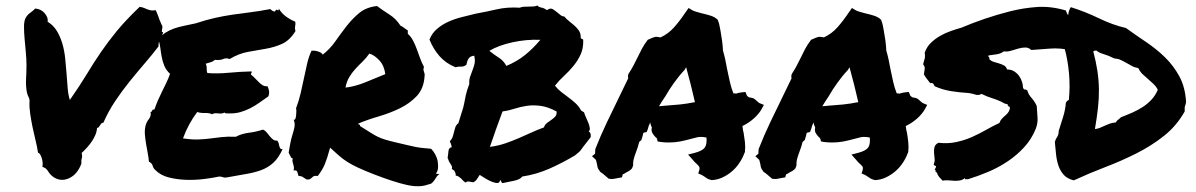

<svg xmlns="http://www.w3.org/2000/svg" viewBox="-20 -627 4255 683"><path d="M325.2 -171.9Q324.2 -158.2 318.8 -146Q313.5 -133.8 305.7 -122.6Q297.9 -111.3 288.6 -101.1Q279.3 -90.8 270.5 -83Q273.4 -70.3 271 -64Q268.6 -57.6 269.5 -44.9Q254.9 -5.9 225.1 7.3Q195.3 20.5 168.9 2Q158.2 -5.9 150.9 -18.1Q143.6 -30.3 130.9 -33.2Q133.8 -49.8 127.9 -66.4Q122.1 -83 115.2 -84Q112.3 -104.5 106.4 -127.9Q100.6 -151.4 95.7 -175.3Q90.8 -199.2 87.4 -222.2Q84 -245.1 85 -264.6Q85.9 -274.4 81.5 -282.2Q77.1 -290 75.2 -300.8Q71.3 -323.2 72.8 -348.1Q74.2 -373 74.2 -395.5Q74.2 -417 71.8 -441.9Q69.3 -466.8 67.4 -489.7Q65.4 -512.7 65.4 -531.7Q65.4 -550.8 70.3 -561.5Q76.2 -573.2 86.4 -580.6Q96.7 -587.9 105.5 -596.7Q127 -594.7 139.6 -579.1Q152.3 -563.5 149.4 -549.8Q169.9 -537.1 182.1 -517.1Q194.3 -497.1 201.7 -472.2Q209 -447.3 211.9 -419.4Q214.8 -391.6 216.8 -364.7Q218.8 -337.9 220.7 -313.5Q222.7 -289.1 228.5 -271.5Q264.6 -323.2 289.1 -363.8Q313.5 -404.3 338.9 -441.4Q364.3 -478.5 395.5 -516.6Q426.8 -554.7 476.6 -602.5Q486.3 -601.6 492.7 -598.6Q499 -595.7 503.9 -593.8Q508.8 -591.8 515.6 -590.3Q522.5 -588.9 534.2 -590.8Q538.1 -581.1 540 -576.7Q542 -572.3 543.5 -567.9Q544.9 -563.5 547.4 -556.6Q549.8 -549.8 555.7 -537.1Q558.6 -534.2 557.6 -529.3Q556.6 -524.4 556.2 -520Q555.7 -515.6 555.7 -513.7Q555.7 -511.7 560.5 -513.7Q557.6 -500 550.3 -488.8Q543 -477.5 543.9 -461.9Q521.5 -432.6 494.6 -401.4Q467.8 -370.1 440.9 -336.9Q414.1 -303.7 389.6 -267.1Q365.2 -230.5 347.7 -190.4Q342.8 -190.4 340.3 -187.5Q337.9 -184.6 335.9 -181.2Q334 -177.7 331.5 -174.8Q329.1 -171.9 325.2 -171.9Z M1030.3 -549.8Q1031.2 -543 1030.8 -539.6Q1030.3 -536.1 1029.8 -533.2Q1029.3 -530.3 1029.3 -526.9Q1029.3 -523.4 1031.2 -516.6Q1010.7 -483.4 983.9 -471.2Q957 -459 925.8 -453.6Q894.5 -448.2 861.8 -442.4Q829.1 -436.5 796.9 -417Q784.2 -421.9 773.9 -417Q763.7 -412.1 744.1 -414.1Q738.3 -408.2 729.5 -405.8Q720.7 -403.3 711.9 -400.4Q715.8 -391.6 715.3 -382.3Q714.8 -373 717.8 -367.2Q752 -364.3 793.5 -368.2Q835 -372.1 875 -373Q876 -368.2 874 -366.7Q872.1 -365.2 873 -361.3Q879.9 -356.4 886.7 -349.1Q893.6 -341.8 900.4 -335Q907.2 -328.1 914.6 -323.7Q921.9 -319.3 931.6 -320.3Q935.5 -312.5 937 -303.2Q938.5 -293.9 934.6 -284.2Q918.9 -273.4 903.3 -262.2Q887.7 -251 870.6 -242.2Q853.5 -233.4 834.5 -228Q815.4 -222.7 792 -223.6Q787.1 -223.6 784.7 -223.6Q782.2 -223.6 778.3 -226.6Q770.5 -221.7 756.3 -223.6Q742.2 -225.6 734.4 -220.7Q723.6 -225.6 708.5 -225.1Q693.4 -224.6 681.6 -228.5Q666 -208 653.3 -184.6Q640.6 -161.1 630.9 -134.8Q664.1 -129.9 686 -130.9Q708 -131.8 727.5 -134.3Q747.1 -136.7 767.6 -139.2Q788.1 -141.6 819.3 -140.6Q838.9 -151.4 865.7 -154.8Q892.6 -158.2 915 -166Q922.9 -163.1 928.7 -155.8Q934.6 -148.4 939.9 -142.1Q945.3 -135.7 951.2 -130.9Q957 -126 965.8 -127Q969.7 -123 971.2 -117.7Q972.7 -112.3 973.6 -107.4Q974.6 -102.5 977.1 -99.1Q979.5 -95.7 985.4 -96.7Q970.7 -64.5 951.7 -47.4Q932.6 -30.3 908.2 -21.5Q883.8 -12.7 854 -7.8Q824.2 -2.9 788.1 3.9Q779.3 5.9 773.4 3.4Q767.6 1 759.8 1Q737.3 5.9 706.1 9.8Q674.8 13.7 642.6 12.7Q610.4 11.7 581.1 4.4Q551.8 -2.9 533.2 -21.5Q525.4 -28.3 522.9 -37.6Q520.5 -46.9 509.8 -51.8Q508.8 -64.5 505.9 -80.1Q502.9 -95.7 500 -112.8Q497.1 -129.9 495.6 -146.5Q494.1 -163.1 497.1 -176.8Q500 -191.4 509.3 -203.1Q518.6 -214.8 515.6 -228.5Q520.5 -229.5 521.5 -233.9Q522.5 -238.3 529.3 -237.3Q535.2 -254.9 542 -270.5Q548.8 -286.1 556.2 -300.8Q563.5 -315.4 570.8 -330.6Q578.1 -345.7 585 -364.3Q571.3 -377 564.9 -392.1Q558.6 -407.2 555.7 -422.4Q552.7 -437.5 550.8 -453.6Q548.8 -469.7 543.9 -486.3Q553.7 -501 567.9 -510.3Q582 -519.5 598.6 -525.4Q615.2 -531.2 634.8 -535.2Q654.3 -539.1 675.8 -543.9Q714.8 -556.6 745.6 -563.5Q776.4 -570.3 806.2 -574.7Q835.9 -579.1 868.2 -583Q900.4 -586.9 941.4 -594.7Q950.2 -585.9 958 -585.9Q961.9 -594.7 967.3 -591.3Q972.7 -587.9 971.7 -596.7Q981.4 -580.1 996.6 -568.8Q1011.7 -557.6 1030.3 -549.8Z M1154.3 -101.6Q1143.6 -62.5 1135.3 -42.5Q1127 -22.5 1110.4 -1Q1097.7 -2.9 1092.8 2Q1087.9 6.8 1082 10.7Q1073.2 12.7 1069.3 10.7Q1065.4 8.8 1062.5 6.3Q1059.6 3.9 1055.2 1.5Q1050.8 -1 1042 -1Q1040 -8.8 1037.6 -15.6Q1035.2 -22.5 1024.4 -20.5Q1026.4 -28.3 1025.4 -33.7Q1024.4 -39.1 1022.9 -43.5Q1021.5 -47.9 1020.5 -52.2Q1019.5 -56.6 1021.5 -63.5Q1016.6 -63.5 1013.7 -70.3Q1010.7 -77.1 1006.8 -84Q1009.8 -101.6 1012.7 -117.2Q1015.6 -132.8 1020 -146.5Q1024.4 -160.2 1027.3 -173.8Q1030.3 -187.5 1024.4 -202.1Q1028.3 -199.2 1030.3 -203.6Q1032.2 -208 1033.2 -215.3Q1034.2 -222.7 1034.2 -230Q1034.2 -237.3 1033.2 -242.2Q1043 -267.6 1049.3 -294.4Q1055.7 -321.3 1061 -347.7Q1066.4 -374 1072.3 -399.4Q1078.1 -424.8 1087.9 -446.3Q1098.6 -448.2 1111.8 -443.8Q1125 -439.5 1127.9 -432.6Q1153.3 -452.1 1172.9 -480Q1192.4 -507.8 1212.9 -534.2Q1233.4 -560.5 1258.3 -581.1Q1283.2 -601.6 1321.3 -605.5Q1340.8 -590.8 1364.7 -575.7Q1388.7 -560.5 1404.3 -536.1Q1412.1 -532.2 1417.5 -527.8Q1422.9 -523.4 1430.7 -518.6V-506.8Q1442.4 -496.1 1449.7 -481.9Q1457 -467.8 1462.9 -451.7Q1468.8 -435.5 1474.6 -419.4Q1480.5 -403.3 1488.3 -388.7Q1486.3 -383.8 1486.3 -380.4Q1486.3 -377 1487.8 -373Q1489.3 -369.1 1490.2 -365.2Q1491.2 -361.3 1490.2 -354.5Q1487.3 -311.5 1462.4 -285.2Q1437.5 -258.8 1402.3 -241.7Q1367.2 -224.6 1327.1 -212.9Q1287.1 -201.2 1254.9 -187.5Q1254.9 -183.6 1258.3 -183.6Q1261.7 -183.6 1260.7 -178.7Q1284.2 -164.1 1297.9 -155.3Q1311.5 -146.5 1323.7 -140.6Q1335.9 -134.8 1350.1 -130.4Q1364.3 -126 1389.6 -120.1Q1415 -114.3 1429.2 -110.8Q1443.4 -107.4 1455.1 -105Q1466.8 -102.5 1479 -101.1Q1491.2 -99.6 1513.7 -97.7Q1522.5 -88.9 1528.8 -76.7Q1535.2 -64.5 1537.1 -52.2Q1539.1 -40 1538.1 -28.8Q1537.1 -17.6 1531.2 -10.7Q1532.2 -7.8 1535.6 -8.3Q1539.1 -8.8 1543 -7.8Q1537.1 -3.9 1533.2 2Q1529.3 7.8 1525.4 13.7Q1521.5 19.5 1516.6 23.9Q1511.7 28.3 1502.9 29.3Q1472.7 41 1426.8 30.8Q1380.9 20.5 1310.5 -6.8Q1275.4 -20.5 1253.4 -30.8Q1231.4 -41 1215.3 -51.3Q1199.2 -61.5 1186 -73.2Q1172.9 -85 1154.3 -101.6ZM1293.9 -436.5Q1283.2 -420.9 1270 -408.2Q1256.8 -395.5 1244.6 -382.3Q1232.4 -369.1 1222.7 -353Q1212.9 -336.9 1209 -315.4Q1243.2 -319.3 1280.3 -334.5Q1317.4 -349.6 1350.6 -363.3Q1346.7 -393.6 1329.6 -412.1Q1312.5 -430.7 1293.9 -436.5Z M2074.2 -159.2Q2080.1 -156.2 2081.1 -149.4Q2082 -142.6 2081.1 -138.7Q2063.5 -116.2 2056.6 -107.4Q2049.8 -98.6 2046.9 -94.2Q2043.9 -89.8 2040.5 -86.9Q2037.1 -84 2025.4 -74.2Q1981.4 -47.9 1935.1 -27.3Q1888.7 -6.8 1837.9 1Q1830.1 11.7 1808.1 16.1Q1786.1 20.5 1767.6 24.4Q1763.7 22.5 1763.2 19Q1762.7 15.6 1758.8 13.7Q1757.8 23.4 1750 23.9Q1742.2 24.4 1731 20Q1719.7 15.6 1707.5 8.3Q1695.3 1 1686.5 -4.9Q1681.6 2.9 1676.3 10.7Q1670.9 18.6 1663.1 21.5Q1652.3 19.5 1647 18.6Q1641.6 17.6 1636.7 22.5Q1630.9 19.5 1627.4 15.6Q1624 11.7 1620.6 8.3Q1617.2 4.9 1612.8 2Q1608.4 -1 1600.6 -2.9Q1602.5 -6.8 1598.6 -15.1Q1594.7 -23.4 1586.9 -25.4Q1590.8 -32.2 1583.5 -42.5Q1576.2 -52.7 1572.3 -65.4Q1574.2 -76.2 1575.2 -88.9Q1576.2 -101.6 1586.9 -103.5Q1585.9 -110.4 1584 -115.2Q1582 -120.1 1580.1 -125Q1586.9 -130.9 1589.8 -139.2Q1592.8 -147.5 1594.7 -156.2Q1596.7 -165 1599.6 -173.8Q1602.5 -182.6 1610.4 -188.5Q1619.1 -217.8 1624 -231.9Q1628.9 -246.1 1631.3 -259.8Q1633.8 -273.4 1637.2 -289.1Q1640.6 -304.7 1649.4 -328.1Q1648.4 -342.8 1652.3 -354Q1656.2 -365.2 1660.6 -376.5Q1665 -387.7 1668 -399.9Q1670.9 -412.1 1667 -428.7Q1653.3 -427.7 1647.5 -419.4Q1641.6 -411.1 1639.6 -397.5Q1631.8 -389.6 1620.6 -390.1Q1609.4 -390.6 1600.6 -387.7Q1566.4 -401.4 1543.9 -426.8Q1521.5 -452.1 1507.8 -486.3Q1516.6 -508.8 1534.2 -523.9Q1551.8 -539.1 1574.2 -549.3Q1596.7 -559.6 1622.1 -565.9Q1647.5 -572.3 1670.9 -578.1Q1709 -585 1747.1 -593.8Q1785.2 -602.5 1829.1 -599.6Q1835 -602.5 1843.3 -603Q1851.6 -603.5 1860.4 -603.5Q1869.1 -603.5 1877.4 -604Q1885.7 -604.5 1891.6 -607.4Q1896.5 -601.6 1905.8 -600.1Q1915 -598.6 1925.8 -590.8Q1937.5 -599.6 1945.8 -594.7Q1954.1 -589.8 1960.9 -584Q1967.8 -578.1 1974.1 -573.2Q1980.5 -568.4 1987.3 -568.4Q1994.1 -559.6 2004.4 -551.8Q2014.6 -543.9 2023.9 -535.6Q2033.2 -527.3 2039.6 -517.6Q2045.9 -507.8 2045.9 -495.1Q2044.9 -490.2 2048.8 -489.3Q2052.7 -488.3 2054.7 -485.4Q2055.7 -455.1 2045.4 -433.1Q2035.2 -411.1 2020 -392.6Q2004.9 -374 1986.8 -357.4Q1968.8 -340.8 1954.1 -322.3Q1963.9 -309.6 1976.6 -299.8Q1989.3 -290 2002.4 -280.3Q2015.6 -270.5 2027.3 -259.8Q2039.1 -249 2046.9 -234.4Q2048.8 -232.4 2051.8 -231Q2054.7 -229.5 2057.6 -227.5Q2060.5 -217.8 2065.4 -207.5Q2070.3 -197.3 2073.7 -188Q2077.1 -178.7 2078.1 -171.4Q2079.1 -164.1 2074.2 -159.2ZM1902.3 -485.4Q1852.5 -487.3 1803.2 -476.6Q1753.9 -465.8 1720.7 -446.3Q1737.3 -432.6 1754.4 -421.9Q1771.5 -411.1 1781.2 -392.6Q1819.3 -408.2 1848.6 -432.1Q1877.9 -456.1 1902.3 -485.4ZM1915 -173.8Q1918 -183.6 1925.8 -189.5Q1933.6 -195.3 1941.4 -200.7Q1949.2 -206.1 1955.1 -212.4Q1960.9 -218.8 1960 -230.5Q1928.7 -247.1 1902.8 -250.5Q1877 -253.9 1854 -250.5Q1831.1 -247.1 1810.1 -240.2Q1789.1 -233.4 1767.6 -230.5Q1756.8 -202.1 1745.1 -168.9Q1733.4 -135.7 1722.7 -104.5Q1752 -108.4 1776.4 -116.7Q1800.8 -125 1823.7 -134.8Q1846.7 -144.5 1868.7 -154.8Q1890.6 -165 1915 -173.8Z M2627.9 -82Q2622.1 -65.4 2610.8 -48.3Q2599.6 -31.2 2584.5 -18.1Q2569.3 -4.9 2550.8 3.9Q2532.2 12.7 2511.7 13.7Q2499 10.7 2494.6 7.3Q2490.2 3.9 2485.4 1Q2482.4 -1 2480 -2.4Q2477.5 -3.9 2475.6 -4.9L2463.9 -9.8L2467.8 -22.5Q2469.7 -30.3 2466.8 -34.7Q2463.9 -39.1 2455.1 -46.9Q2452.1 -49.8 2449.2 -52.7Q2446.3 -55.7 2444.3 -58.6L2427.7 -77.1L2454.1 -84Q2478.5 -90.8 2486.8 -101.6Q2495.1 -112.3 2493.2 -137.7Q2473.6 -141.6 2460.4 -138.7Q2447.3 -135.7 2433.6 -131.8Q2416 -127 2397.9 -123.5Q2379.9 -120.1 2358.4 -120.1Q2350.6 -120.1 2343.8 -120.6Q2336.9 -121.1 2329.1 -122.1L2319.3 -124Q2317.4 -134.8 2315.4 -136.2Q2313.5 -137.7 2311.5 -139.6Q2306.6 -144.5 2301.3 -152.8Q2295.9 -161.1 2298.8 -173.8Q2293.9 -182.6 2293 -191.4Q2287.1 -179.7 2284.2 -167L2280.3 -157.2L2270.5 -155.3Q2268.6 -154.3 2267.6 -150.9Q2266.6 -147.5 2266.6 -145.5L2261.7 -128.9Q2259.8 -127 2257.8 -125.5Q2255.9 -124 2253.9 -122.1Q2252 -113.3 2249 -104.5Q2246.1 -95.7 2243.2 -87.9Q2238.3 -75.2 2234.9 -63Q2231.4 -50.8 2232.4 -39.1L2228.5 -28.3Q2223.6 -22.5 2217.8 -19Q2211.9 -15.6 2206.1 -12.7Q2204.1 -10.7 2200.7 -9.3Q2197.3 -7.8 2195.3 -6.8L2192.4 3.9L2180.7 5.9Q2169.9 7.8 2165.5 8.8Q2161.1 9.8 2155.3 9.8L2145.5 8.8Q2134.8 0 2128.9 -5.4Q2123 -10.7 2115.2 -15.6Q2106.4 -27.3 2105.5 -33.2Q2104.5 -39.1 2103.5 -43.9Q2101.6 -49.8 2101.1 -53.7Q2100.6 -57.6 2098.6 -59.6L2085.9 -71.3L2096.7 -80.1L2097.7 -96.7Q2117.2 -146.5 2139.2 -192.4Q2161.1 -238.3 2184.6 -286.1Q2192.4 -301.8 2199.7 -317.4Q2207 -333 2214.8 -348.6Q2213.9 -351.6 2213.9 -355.5Q2213.9 -359.4 2215.8 -364.3Q2226.6 -380.9 2233.4 -394Q2240.2 -407.2 2247.1 -420.9Q2254.9 -437.5 2263.2 -453.1Q2271.5 -468.8 2284.2 -485.4L2299.8 -492.2Q2302.7 -493.2 2306.6 -494.6Q2310.5 -496.1 2315.4 -496.1L2330.1 -494.1Q2357.4 -506.8 2377.9 -529.8Q2398.4 -552.7 2419.9 -585L2429.7 -598.6L2442.4 -590.8Q2447.3 -587.9 2456.1 -585.4Q2464.8 -583 2474.6 -580.1Q2492.2 -576.2 2507.8 -571.3Q2523.4 -566.4 2533.2 -556.6Q2539.1 -541 2540 -533.2Q2541 -525.4 2543 -517.6Q2545.9 -501 2548.3 -484.4Q2550.8 -467.8 2551.8 -447.3Q2556.6 -430.7 2560.1 -414.6Q2563.5 -398.4 2566.4 -381.8Q2571.3 -358.4 2576.2 -336.4Q2581.1 -314.5 2588.9 -294.9Q2596.7 -294.9 2598.6 -293.9Q2603.5 -295.9 2608.9 -296.9Q2614.3 -297.9 2621.1 -298.8L2631.8 -299.8L2635.7 -290Q2636.7 -285.2 2645.5 -280.3Q2658.2 -279.3 2664.1 -274.9Q2669.9 -270.5 2674.8 -265.6Q2678.7 -261.7 2682.6 -259.8L2697.3 -253.9L2689.5 -239.3Q2679.7 -221.7 2661.6 -205.6Q2643.6 -189.5 2621.1 -178.7Q2622.1 -172.9 2622.6 -167.5Q2623 -162.1 2625 -156.2Q2627.9 -139.6 2629.9 -122.1Q2631.8 -104.5 2629.9 -85.9ZM2345.7 -251Q2375 -252.9 2398.9 -255.4Q2422.9 -257.8 2452.1 -263.7Q2445.3 -293 2437.5 -324.7Q2429.7 -356.4 2420.9 -387.7L2415 -377.9Q2395.5 -357.4 2377.4 -332Q2359.4 -306.6 2346.7 -284.2Q2340.8 -275.4 2335 -266.6Q2329.1 -257.8 2324.2 -249Q2330.1 -250 2335.4 -250Q2340.8 -250 2345.7 -251Z M3209 -82Q3203.1 -65.4 3191.9 -48.3Q3180.7 -31.2 3165.5 -18.1Q3150.4 -4.9 3131.8 3.9Q3113.3 12.7 3092.8 13.7Q3080.1 10.7 3075.7 7.3Q3071.3 3.9 3066.4 1Q3063.5 -1 3061 -2.4Q3058.6 -3.9 3056.6 -4.9L3044.9 -9.8L3048.8 -22.5Q3050.8 -30.3 3047.9 -34.7Q3044.9 -39.1 3036.1 -46.9Q3033.2 -49.8 3030.3 -52.7Q3027.3 -55.7 3025.4 -58.6L3008.8 -77.1L3035.2 -84Q3059.6 -90.8 3067.9 -101.6Q3076.2 -112.3 3074.2 -137.7Q3054.7 -141.6 3041.5 -138.7Q3028.3 -135.7 3014.6 -131.8Q2997.1 -127 2979 -123.5Q2960.9 -120.1 2939.5 -120.1Q2931.6 -120.1 2924.8 -120.6Q2918 -121.1 2910.2 -122.1L2900.4 -124Q2898.4 -134.8 2896.5 -136.2Q2894.5 -137.7 2892.6 -139.6Q2887.7 -144.5 2882.3 -152.8Q2877 -161.1 2879.9 -173.8Q2875 -182.6 2874 -191.4Q2868.2 -179.7 2865.2 -167L2861.3 -157.2L2851.6 -155.3Q2849.6 -154.3 2848.6 -150.9Q2847.7 -147.5 2847.7 -145.5L2842.8 -128.9Q2840.8 -127 2838.9 -125.5Q2836.9 -124 2835 -122.1Q2833 -113.3 2830.1 -104.5Q2827.1 -95.7 2824.2 -87.9Q2819.3 -75.2 2815.9 -63Q2812.5 -50.8 2813.5 -39.1L2809.6 -28.3Q2804.7 -22.5 2798.8 -19Q2793 -15.6 2787.1 -12.7Q2785.2 -10.7 2781.7 -9.3Q2778.3 -7.8 2776.4 -6.8L2773.4 3.9L2761.7 5.9Q2751 7.8 2746.6 8.8Q2742.2 9.8 2736.3 9.8L2726.6 8.8Q2715.8 0 2710 -5.4Q2704.1 -10.7 2696.3 -15.6Q2687.5 -27.3 2686.5 -33.2Q2685.5 -39.1 2684.6 -43.9Q2682.6 -49.8 2682.1 -53.7Q2681.6 -57.6 2679.7 -59.6L2667 -71.3L2677.7 -80.1L2678.7 -96.7Q2698.2 -146.5 2720.2 -192.4Q2742.2 -238.3 2765.6 -286.1Q2773.4 -301.8 2780.8 -317.4Q2788.1 -333 2795.9 -348.6Q2794.9 -351.6 2794.9 -355.5Q2794.9 -359.4 2796.9 -364.3Q2807.6 -380.9 2814.5 -394Q2821.3 -407.2 2828.1 -420.9Q2835.9 -437.5 2844.2 -453.1Q2852.5 -468.8 2865.2 -485.4L2880.9 -492.2Q2883.8 -493.2 2887.7 -494.6Q2891.6 -496.1 2896.5 -496.1L2911.1 -494.1Q2938.5 -506.8 2959 -529.8Q2979.5 -552.7 3001 -585L3010.7 -598.6L3023.4 -590.8Q3028.3 -587.9 3037.1 -585.4Q3045.9 -583 3055.7 -580.1Q3073.2 -576.2 3088.9 -571.3Q3104.5 -566.4 3114.3 -556.6Q3120.1 -541 3121.1 -533.2Q3122.1 -525.4 3124 -517.6Q3127 -501 3129.4 -484.4Q3131.8 -467.8 3132.8 -447.3Q3137.7 -430.7 3141.1 -414.6Q3144.5 -398.4 3147.5 -381.8Q3152.3 -358.4 3157.2 -336.4Q3162.1 -314.5 3169.9 -294.9Q3177.7 -294.9 3179.7 -293.9Q3184.6 -295.9 3189.9 -296.9Q3195.3 -297.9 3202.1 -298.8L3212.9 -299.8L3216.8 -290Q3217.8 -285.2 3226.6 -280.3Q3239.3 -279.3 3245.1 -274.9Q3251 -270.5 3255.9 -265.6Q3259.8 -261.7 3263.7 -259.8L3278.3 -253.9L3270.5 -239.3Q3260.7 -221.7 3242.7 -205.6Q3224.6 -189.5 3202.1 -178.7Q3203.1 -172.9 3203.6 -167.5Q3204.1 -162.1 3206.1 -156.2Q3209 -139.6 3210.9 -122.1Q3212.9 -104.5 3210.9 -85.9ZM2926.8 -251Q2956.1 -252.9 2980 -255.4Q3003.9 -257.8 3033.2 -263.7Q3026.4 -293 3018.6 -324.7Q3010.7 -356.4 3002 -387.7L2996.1 -377.9Q2976.6 -357.4 2958.5 -332Q2940.4 -306.6 2927.7 -284.2Q2921.9 -275.4 2916 -266.6Q2910.2 -257.8 2905.3 -249Q2911.1 -250 2916.5 -250Q2921.9 -250 2926.8 -251Z M3269.5 -439.5Q3276.4 -460 3291.5 -474.6Q3306.6 -489.3 3324.7 -499.5Q3342.8 -509.8 3362.3 -516.6Q3381.8 -523.4 3399.4 -528.3Q3438.5 -544.9 3482.9 -560.1Q3527.3 -575.2 3573.7 -586.9Q3620.1 -598.6 3668.9 -602.1Q3717.8 -605.5 3771.5 -589.8Q3774.4 -580.1 3780.3 -571.3Q3786.1 -562.5 3792.5 -553.7Q3798.8 -544.9 3803.7 -536.6Q3808.6 -528.3 3809.6 -519.5Q3819.3 -510.7 3825.2 -500.5Q3831.1 -490.2 3827.1 -473.6Q3817.4 -465.8 3808.1 -459.5Q3798.8 -453.1 3788.1 -448.2Q3752 -457 3714.8 -454.1Q3677.7 -451.2 3648.4 -449.2Q3639.6 -458 3627.4 -458Q3615.2 -458 3602.1 -454.1Q3588.9 -450.2 3575.7 -446.3Q3562.5 -442.4 3550.8 -444.3Q3541 -436.5 3526.9 -434.1Q3512.7 -431.6 3496.1 -429.7Q3495.1 -424.8 3498 -423.3Q3501 -421.9 3499 -417Q3504.9 -410.2 3514.2 -407.2Q3523.4 -404.3 3533.7 -401.4Q3543.9 -398.4 3551.8 -394Q3559.6 -389.6 3562.5 -379.9Q3577.1 -379.9 3587.9 -373Q3598.6 -366.2 3605.5 -356.4Q3612.3 -346.7 3615.7 -335.4Q3619.1 -324.2 3619.1 -315.4Q3622.1 -307.6 3626 -308.6Q3629.9 -309.6 3634.8 -304.7Q3637.7 -292 3649.4 -278.8Q3661.1 -265.6 3668 -250Q3669.9 -225.6 3670.9 -206.5Q3671.9 -187.5 3664.1 -168Q3649.4 -131.8 3623.5 -103.5Q3597.7 -75.2 3564.9 -53.2Q3532.2 -31.2 3495.1 -15.6Q3458 0 3422.9 10.7Q3418.9 9.8 3415 10.7Q3411.1 11.7 3413.1 5.9Q3405.3 12.7 3396 14.6Q3386.7 16.6 3376 16.1Q3365.2 15.6 3354 14.6Q3342.8 13.7 3333 15.6Q3326.2 8.8 3320.8 2.4Q3315.4 -3.9 3312.5 -13.7Q3307.6 -13.7 3308.1 -18.6Q3308.6 -23.4 3304.7 -23.4Q3310.5 -33.2 3310.1 -34.7Q3309.6 -36.1 3307.1 -37.1Q3304.7 -38.1 3302.7 -39.6Q3300.8 -41 3301.8 -43.9Q3305.7 -51.8 3304.7 -62Q3303.7 -72.3 3302.7 -83Q3301.8 -93.8 3304.2 -103.5Q3306.6 -113.3 3318.4 -119.1Q3351.6 -115.2 3381.3 -121.6Q3411.1 -127.9 3437.5 -139.6Q3463.9 -151.4 3487.8 -165Q3511.7 -178.7 3535.2 -189.5Q3538.1 -198.2 3543.5 -204.1Q3548.8 -210 3554.7 -214.8Q3560.5 -219.7 3565.4 -225.6Q3570.3 -231.4 3572.3 -240.2Q3573.2 -247.1 3568.8 -248.5Q3564.5 -250 3564.5 -255.9L3553.7 -258.8Q3535.2 -269.5 3511.7 -276.9Q3488.3 -284.2 3471.7 -293Q3460.9 -287.1 3451.7 -290Q3442.4 -293 3427.7 -295.9Q3394.5 -297.9 3363.8 -302.7Q3333 -307.6 3304.7 -320.3Q3302.7 -325.2 3299.8 -329.1Q3296.9 -333 3289.1 -331.1Q3283.2 -338.9 3277.3 -346.2Q3271.5 -353.5 3266.6 -362.3Q3268.6 -374 3269.5 -382.3Q3270.5 -390.6 3263.7 -398.4Q3267.6 -411.1 3269.5 -418.9Q3271.5 -426.8 3269.5 -439.5Z M4199.2 -263.7Q4198.2 -258.8 4197.3 -255.4Q4196.3 -252 4195.3 -249Q4194.3 -246.1 4194.3 -241.7Q4194.3 -237.3 4194.3 -230.5Q4165 -178.7 4120.6 -143.6Q4076.2 -108.4 4022.9 -81.5Q3969.7 -54.7 3912.1 -32.7Q3854.5 -10.7 3799.8 14.6Q3776.4 8.8 3764.2 -4.9Q3752 -18.6 3745.6 -36.6Q3739.3 -54.7 3736.8 -76.7Q3734.4 -98.6 3732.4 -122.1Q3735.4 -132.8 3740.7 -140.1Q3746.1 -147.5 3746.1 -161.1Q3753.9 -186.5 3761.7 -210.9Q3769.5 -235.4 3771.5 -260.7Q3774.4 -268.6 3782.2 -271.5Q3787.1 -318.4 3782.7 -366.7Q3778.3 -415 3766.6 -457Q3767.6 -466.8 3769 -471.2Q3770.5 -475.6 3768.6 -477.5Q3767.6 -485.4 3773.9 -485.4Q3780.3 -485.4 3787.1 -485.4Q3787.1 -500 3781.7 -514.6Q3776.4 -529.3 3771.5 -547.9Q3778.3 -562.5 3780.3 -576.7Q3782.2 -590.8 3789.1 -601.6Q3841.8 -585 3890.1 -561.5Q3938.5 -538.1 3985.4 -527.3Q4020.5 -502 4057.6 -477.1Q4094.7 -452.1 4125 -422.4Q4155.3 -392.6 4175.8 -354.5Q4196.3 -316.4 4199.2 -263.7ZM3967.8 -210Q3988.3 -217.8 4008.3 -226.6Q4028.3 -235.4 4045.4 -246.6Q4062.5 -257.8 4076.2 -272.5Q4089.8 -287.1 4098.6 -307.6Q4092.8 -319.3 4083 -328.6Q4073.2 -337.9 4063.5 -346.2Q4053.7 -354.5 4044.4 -363.3Q4035.2 -372.1 4029.3 -384.8Q4016.6 -386.7 4006.8 -392.1Q3997.1 -397.5 3987.8 -402.8Q3978.5 -408.2 3968.3 -413.1Q3958 -418 3944.3 -418.9Q3922.9 -429.7 3905.8 -434.6Q3888.7 -439.5 3879.9 -447.3Q3873 -447.3 3869.1 -444.3Q3878.9 -407.2 3883.8 -374.5Q3888.7 -341.8 3889.2 -309.1Q3889.6 -276.4 3885.7 -242.2Q3881.8 -208 3875 -168Q3884.8 -168.9 3893.1 -172.4Q3901.4 -175.8 3909.7 -179.7Q3918 -183.6 3927.2 -187Q3936.5 -190.4 3949.2 -191.4Q3952.1 -197.3 3957.5 -201.2Q3962.9 -205.1 3967.8 -210Z"/></svg>

Font: Permanent Marker
Style: Regular
Weight: 400
Designer: Font Diner, Inc
Foundry: Font Diner, Inc
Version: Version 1.000